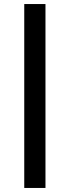

<svg xmlns="http://www.w3.org/2000/svg" viewBox="-20 -820 345 950"><path d="M100 110V-800H205V110Z"/></svg>

Font: Geologica Roman Medium
Style: Regular
Weight: 500
Designer: Sindre Bremnes, Frode Helland
Foundry: Monokrom Skriftforlag AS
Version: Version 1.010;gftools[0.9.28]